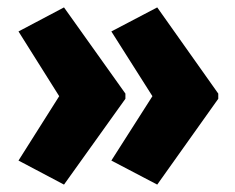

<svg xmlns="http://www.w3.org/2000/svg" viewBox="-20 -540 636 519"><path d="M570 -273V-287L405 -520L281 -455L392 -280L281 -106L405 -41ZM319 -273V-287L153 -520L30 -455L140 -280L30 -106L153 -41Z"/></svg>

Font: Noto Sans Sinhala UI Condensed Black
Style: Regular
Weight: 900
Width: 3
Designer: Jelle Bosma - Monotype Design Team
Foundry: Monotype Imaging Inc.
Version: Version 2.006